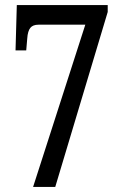

<svg xmlns="http://www.w3.org/2000/svg" viewBox="-20 -734 482 754"><path d="M110 0 315 -637H131Q109 -637 99 -624.5Q89 -612 87 -583L83 -536H41L46 -714H403V-687L197 0Z"/></svg>

Font: Noto Serif Khmer ExtraCondensed
Style: Regular
Weight: 400
Width: 2
Designer: Danh Hong and the Monotype Design Team
Foundry: Monotype Imaging Inc.
Version: Version 2.004